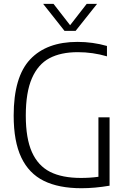

<svg xmlns="http://www.w3.org/2000/svg" viewBox="-20 -965 654 990"><path d="M545 -360V-7.5Q468.5 5.5 400 5.5Q283 5.5 206 -32.5Q129 -70.5 89.8 -153Q50.5 -235.5 50.5 -369Q50.5 -568.5 135.5 -658.8Q220.5 -749 379.5 -749Q458 -749 531.5 -728V-674.5Q458.5 -696 381 -696Q293.5 -696 234.8 -664.8Q176 -633.5 144.5 -561.2Q113 -489 113 -369Q113 -251.5 144.5 -181Q176 -110.5 238 -79Q300 -47.5 397.5 -47.5Q445.5 -47.5 487.5 -53.5V-360ZM427 -945H480.5L370 -806H312.5L202.5 -945H256L341.5 -835Z"/></svg>

Font: Encode Sans Semi Condensed Light
Style: Regular
Weight: 300
Width: 4
Designer: Multiple Designers
Foundry: Impallari Type
Version: Version 2.000